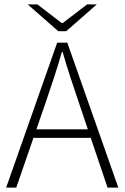

<svg xmlns="http://www.w3.org/2000/svg" viewBox="-20 -853 567 873"><path d="M8 0 240 -659H286L518 0H469L338 -388Q318 -447 300 -501.5Q282 -556 265 -616H261Q244 -556 226 -501.5Q208 -447 188 -388L54 0ZM114 -226V-265H410V-226ZM245 -711 106 -833H150L261 -748H265L376 -833H420L281 -711Z"/></svg>

Font: Mada Light
Style: Regular
Weight: 300
Designer: Khaled Hosny
Version: Version 1.5